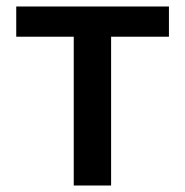

<svg xmlns="http://www.w3.org/2000/svg" viewBox="-20 -571 569 591"><path d="M207 0H322V-458H500V-551H30V-458H207Z"/></svg>

Font: Noto Sans CJK SC Medium
Style: Regular
Weight: 500
Designer: Ryoko NISHIZUKA 西塚涼子 (kana, bopomofo & ideographs); Paul D. Hunt (Latin, Greek & Cyrillic); Sandoll Communications 산돌커뮤니
Foundry: Adobe
Version: Version 2.004;hotconv 1.0.118;makeotfexe 2.5.65603